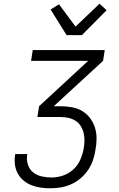

<svg xmlns="http://www.w3.org/2000/svg" viewBox="-20 -1004 640 1032"><path d="M252 8Q225 8 199.5 4.5Q174 1 150.5 -8Q127 -17 107.5 -33Q88 -49 76 -70.5Q64 -92 60.5 -118Q57 -144 61 -171L62 -176H127L126 -172Q122 -145 130 -119.5Q138 -94 157.5 -78Q177 -62 203.5 -56Q230 -50 257 -50Q288 -50 319 -60.5Q350 -71 374.5 -93.5Q399 -116 412 -146.5Q425 -177 430 -207Q434 -229 434 -250.5Q434 -272 429 -291.5Q424 -311 413 -328Q402 -345 385 -355.5Q368 -366 347.5 -370.5Q327 -375 306 -375H181L190 -433L454 -677H147L156 -735H543L534 -677L269 -433H305Q336 -433 366.5 -427.5Q397 -422 421.5 -407.5Q446 -393 463.5 -370Q481 -347 490 -319Q499 -291 499 -260Q499 -229 493 -198Q489 -170 479.5 -142.5Q470 -115 453.5 -90.5Q437 -66 413.5 -46Q390 -26 363.5 -14Q337 -2 308.5 3Q280 8 252 8ZM338 -815 252 -953 297 -981 386 -861 515 -984 553 -949 420 -815Z"/></svg>

Font: Iosevka Light Extended
Style: Italic
Weight: 300
Width: 7
Italic angle: -9°
Monospace: yes
Designer: Belleve Invis
Foundry: Belleve Invis
Version: Version 32.5.0; ttfautohint (v1.8.4)